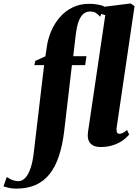

<svg xmlns="http://www.w3.org/2000/svg" viewBox="-164 -837 796 1108"><path d="M106.5 -569Q113 -614.5 132 -658.5Q151 -702.5 181.5 -737.8Q212 -773 254.5 -794Q297 -815 351 -815Q376.5 -815 397.5 -811.2Q418.5 -807.5 435.5 -801.5L414.5 -740.5Q402 -753.5 389.8 -762Q377.5 -770.5 354 -770.5Q335 -770.5 318.5 -757.8Q302 -745 290.2 -714.5Q278.5 -684 272.5 -631L258.5 -512.5H335L327.5 -461H251L206.5 -81Q196.5 2 175.8 64.2Q155 126.5 121.8 168Q88.5 209.5 41 230.5Q-6.5 251.5 -70 251.5Q-93 251.5 -111.2 247.5Q-129.5 243.5 -144 239L-125 184.5Q-115.5 191 -104.5 196.5Q-93.5 202 -81.5 205.2Q-69.5 208.5 -58.5 208.5Q-36 208.5 -18.2 189.5Q-0.5 170.5 12 134.5Q24.5 98.5 30.5 47.5L90.5 -461H34.5L39.5 -485.5L98 -512ZM508.5 -96Q508 -77.5 512.2 -71.2Q516.5 -65 524.5 -65Q533 -65 544 -69.5Q555 -74 569 -87L581.5 -60.5Q563.5 -39.5 539 -23.2Q514.5 -7 483.8 2.2Q453 11.5 415.5 11.5Q395 11.5 378.5 4.8Q362 -2 352.2 -17Q342.5 -32 342.5 -56Q342.5 -61 343.2 -68.5Q344 -76 345.2 -85.2Q346.5 -94.5 348 -103L443.5 -749.5L377 -770L381 -791L590 -817L612.5 -802Z"/></svg>

Font: Merriweather 120pt Black
Style: Italic
Weight: 900
Italic angle: -7.8°
Version: Version 2.101